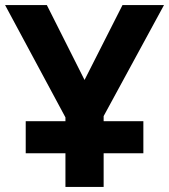

<svg xmlns="http://www.w3.org/2000/svg" viewBox="-20 -734 664 754"><path d="M237 0V-132H81V-258H237V-273L0 -714H164L312 -420L461 -714H624L387 -278V-258H543V-132H387V0Z"/></svg>

Font: Noto IKEA Simplified Chinese
Style: Bold
Weight: 700
Designer: Monotype Design Team
Foundry: Monotype Imaging Inc.
Version: Version 1.100